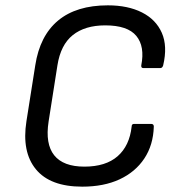

<svg xmlns="http://www.w3.org/2000/svg" viewBox="-20 -687 660 719"><path d="M288 12Q168 12 114.5 -53Q61 -118 79 -233L112 -442Q129 -553 197.5 -610Q266 -667 384 -667Q459 -667 511.5 -640.5Q564 -614 586 -564Q608 -514 591 -442Q588 -432 580 -432H517Q508 -432 509 -442Q523 -513 490.5 -552.5Q458 -592 374 -592Q298 -592 252.5 -555.5Q207 -519 195 -442L162 -232Q149 -148 183 -105.5Q217 -63 296 -63Q376 -63 420.5 -102Q465 -141 473 -213Q473 -223 482 -223H546Q556 -223 556 -213Q554 -144 520.5 -93.5Q487 -43 428 -15.5Q369 12 288 12Z"/></svg>

Font: Sofia Sans Hairline
Style: Italic
Weight: 1
Italic angle: -9°
Designer: Botio Nikoltchev, Ani Petrova
Foundry: lettersoup
Version: Version 4.102